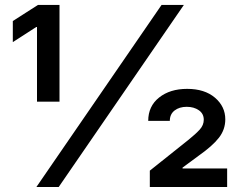

<svg xmlns="http://www.w3.org/2000/svg" viewBox="-20 -747 959 767"><path d="M214.5 0H125.4L625.4 -727.3H714.5ZM217.7 -340.9H127.8V-639.2H125L31.2 -578.8V-663L131.7 -727.3H217.7ZM887.4 0H578.5V-65.3L734 -189.3Q762.1 -212 778.1 -229.6Q794 -247.2 794 -268.8Q794 -293 774.3 -306.6Q754.6 -320.3 725.9 -320.3Q696.4 -320.3 677.4 -305.6Q658.4 -290.8 658.4 -264.2H572.1Q572.1 -322.8 615.6 -357.4Q659.1 -392 727.6 -392Q797.2 -392 838.6 -356.9Q880 -321.7 880 -270.2Q880 -229.4 854.4 -196.6Q828.8 -163.7 772.7 -124.3L709.2 -77.4V-73.9H887.4Z"/></svg>

Font: Linik Sans SemiBold
Style: Regular
Weight: 600
Designer: Rasmus Andersson (font), Cristiano Sobral (main changes)
Foundry: rsms
Version: Version 3.018;June 1, 2022;FontCreator 14.0.0.2814 64-bit; t